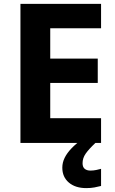

<svg xmlns="http://www.w3.org/2000/svg" viewBox="-20 -734 592 986"><path d="M85 0V-714H499V-589H238V-433H482V-308H238V-127H499V0ZM404 104Q404 124 415 133Q426 142 444 142Q459 142 474 139Q489 136 499 133V221Q483 225 465 228.5Q447 232 423 232Q367 232 333.5 203.5Q300 175 300 127Q300 101 312 76.5Q324 52 347.5 27.5Q371 3 405 -21L470 0Q436 32 420 55Q404 78 404 104Z"/></svg>

Font: Noto Sans Symbols
Style: Bold
Weight: 700
Version: Version 2.002